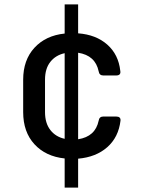

<svg xmlns="http://www.w3.org/2000/svg" viewBox="-20 -710 640 870"><path d="M273 140V8Q187 -1 136 -56.5Q85 -112 85 -202V-349Q85 -438 136 -493.5Q187 -549 273 -558V-690H334V-559Q415 -553 466 -508Q517 -463 525 -389Q529 -368 506 -368H448Q430 -368 427 -387Q412 -459 334 -471V-79Q412 -91 427 -163Q430 -182 448 -182H506Q528 -182 526 -163Q517 -88 466 -43Q415 2 334 9V140ZM184 -202Q184 -152 208 -121Q232 -90 273 -81V-469Q232 -460 208 -429.5Q184 -399 184 -349Z"/></svg>

Font: Pitagon Sans Mono Medium
Style: Regular
Weight: 500
Monospace: yes
Designer: Travis Tran
Foundry: Pitagon
Version: Version 1.001; ttfautohint (v1.8.4.7-5d5b);gftools[0.9.26]